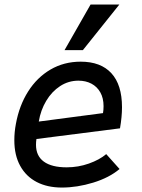

<svg xmlns="http://www.w3.org/2000/svg" viewBox="-20 -836 640 864"><path d="M44.5 -205Q44.5 -242 51.5 -278.5Q66.5 -361 106.5 -424.2Q146.5 -487.5 207.2 -523Q268 -558.5 343 -558.5Q433.5 -558.5 481.2 -506.5Q529 -454.5 529 -353.5Q529 -310.5 520 -258.5L144 -210.5Q142 -198.5 142 -184.5Q142 -134.5 177.2 -108.8Q212.5 -83 280 -83Q332 -83 380 -100Q428 -117 458 -142.5L518 -75.5Q472 -36.5 399.5 -14.2Q327 8 258.5 8Q193 8 145 -17Q97 -42 70.8 -89.8Q44.5 -137.5 44.5 -205ZM446 -358.5Q446 -394.5 431.5 -420.2Q417 -446 391.5 -459.5Q366 -473 333 -473Q288 -473 250.5 -448.5Q213 -424 188 -382.2Q163 -340.5 154.5 -289L443.5 -327Q446 -341 446 -358.5ZM270.5 -610.5 387.5 -815.5H517L353 -610.5Z"/></svg>

Font: JuliaMono MediumItalic
Style: Regular
Weight: 500
Italic angle: -9°
Monospace: yes
Designer: cormullion
Foundry: corm
Version: Version 0.049; ttfautohint (v1.8.4)